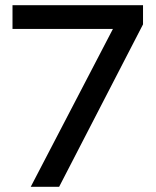

<svg xmlns="http://www.w3.org/2000/svg" viewBox="-20 -717 600 737"><path d="M98 0 413.5 -606H28V-697H529V-623.5L207 0Z"/></svg>

Font: HK Grotesk Medium
Style: Regular
Weight: 500
Designer: Alfredo Marco Pradil
Foundry: Hanken Design Co.
Version: Version 3.001;FEAKit 1.0